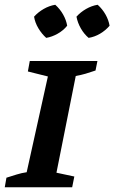

<svg xmlns="http://www.w3.org/2000/svg" viewBox="-29 -786 480 806"><path d="M-9 0 -2 -40Q20 -47 41 -53.5Q62 -60 83 -63L172 -465L88 -486L96 -530H380L372 -490Q349 -482 330 -476.5Q311 -471 289 -467L208 -61L283 -45L274 0ZM203 -766Q223 -748 236 -725Q249 -702 253 -678Q237 -658 213 -644.5Q189 -631 165 -627Q146 -644 132 -667.5Q118 -691 114 -716Q131 -735 154.5 -748.5Q178 -762 203 -766ZM381 -766Q401 -748 414 -725Q427 -702 431 -678Q414 -658 391 -644.5Q368 -631 343 -627Q324 -643 310.5 -666.5Q297 -690 292 -716Q309 -735 332.5 -748.5Q356 -762 381 -766Z"/></svg>

Font: Piazzolla SC SemiBold
Style: Italic
Weight: 600
Italic angle: -11.3°
Designer: Juan Pablo del Peral
Foundry: Huerta Tipografica
Version: Version 1.330